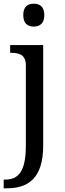

<svg xmlns="http://www.w3.org/2000/svg" viewBox="-32 -780 352 1040"><path d="M151 -636C182 -636 208 -652 208 -698C208 -745 182 -760 151 -760C119 -760 94 -745 94 -698C94 -652 119 -636 151 -636ZM-12 240H4C120 240 202 187 202 8V-536H23V-494H26C70 -494 108 -485 108 -426V9C108 150 67 193 -5 193H-12Z"/></svg>

Font: Noto Fangsong KSS Rotated
Style: Regular
Weight: 400
Designer: LIU Zhao, ZHANG Congyu, Kushim JIANG
Foundry: Guyu Beijing Co. Ltd.
Version: Version 1.000;November 16, 2022;FontCreator 11.5.0.2427 64-b